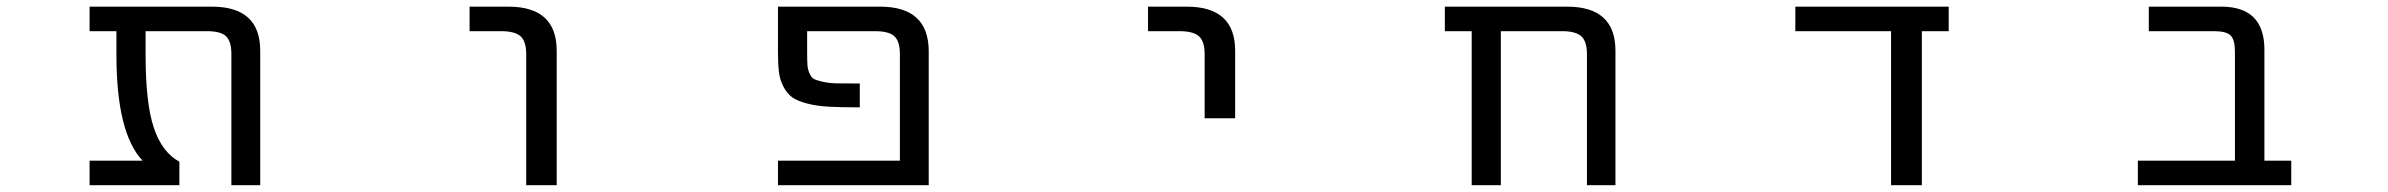

<svg xmlns="http://www.w3.org/2000/svg" viewBox="-20 -544 7040 566"><path d="M747.1 2H662.1V-384.8Q662.1 -421.9 646.5 -437Q630.9 -452.1 589.8 -452.1H409.2V-382.8Q409.2 -239.3 433.6 -167Q458 -94.7 508.8 -67.4V2H244.1V-70.3H400.4Q323.2 -151.4 323.2 -382.8V-452.1H244.1V-524.4H604.5Q747.1 -524.4 747.1 -394.5Z M1364.3 -452.1V-524.4H1478.5Q1621.1 -524.4 1621.1 -394.5V2H1531.2V-384.8Q1531.2 -421.9 1514.6 -437Q1498 -452.1 1457 -452.1Z M2574.2 -524.4Q2716.8 -524.4 2717.8 -394.5V2H2273.4V-70.3H2632.8V-384.8Q2632.8 -421.9 2616.7 -437Q2600.6 -452.1 2559.6 -452.1H2359.4V-389.6Q2359.4 -363.3 2360.4 -351.1Q2361.3 -338.9 2366.7 -327.1Q2372.1 -315.4 2378.9 -311.5Q2385.7 -307.6 2404.3 -303.2Q2422.9 -298.8 2445.3 -298.3Q2467.8 -297.9 2514.6 -297.9V-227.5Q2457 -227.5 2422.4 -229.5Q2387.7 -231.4 2359.4 -238.8Q2331.1 -246.1 2315.9 -256.8Q2300.8 -267.6 2290 -287.6Q2279.3 -307.6 2276.4 -330.6Q2273.4 -353.5 2273.4 -389.6V-524.4Z M3364.3 -452.1V-524.4H3478.5Q3621.1 -524.4 3621.1 -394.5V-195.3H3531.2V-384.8Q3531.2 -421.9 3514.6 -437Q3498 -452.1 3457 -452.1Z M4658.2 -384.8Q4658.2 -421.9 4641.6 -437Q4625 -452.1 4585 -452.1H4404.3V2H4318.4V-452.1H4239.3V-524.4H4599.6Q4742.2 -524.4 4742.2 -394.5V2H4658.2Z M5645.5 2H5554.7V-452.1H5272.5V-524.4H5724.6V-452.1H5645.5Z M6568.4 -391.6Q6568.4 -426.8 6555.7 -439.5Q6543 -452.1 6506.8 -452.1H6314.5V-524.4H6528.3Q6655.3 -524.4 6655.3 -397.5V-70.3H6734.4V2H6282.2V-70.3H6568.4Z"/></svg>

Font: GenEi Gothic M Regular
Style: Regular
Weight: 400
Designer: o_tamon (Modified); [Source Han Sans]
Ryoko NISHIZUKA  (kana & ideographs); Paul D. Hunt (Latin, Greek & Cyrillic); Wenl
Version: Version 1.1a;Original Version 1.004